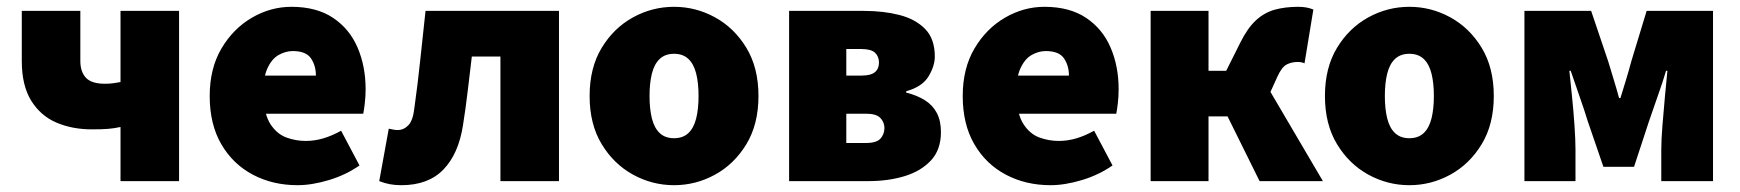

<svg xmlns="http://www.w3.org/2000/svg" viewBox="-20 -532 5110 564"><path d="M334 0V-159Q316 -155 298 -153.5Q280 -152 250 -152Q192 -152 145.5 -172Q99 -192 71.5 -236.5Q44 -281 44 -353V-500H216V-353Q216 -321 232.5 -303.5Q249 -286 288 -286Q302 -286 313 -287.5Q324 -289 334 -291V-500H506V0Z M854 12Q781 12 722.5 -19Q664 -50 630 -108.5Q596 -167 596 -250Q596 -331 630.5 -389.5Q665 -448 720 -480Q775 -512 836 -512Q910 -512 958.5 -479.5Q1007 -447 1030.5 -392Q1054 -337 1054 -270Q1054 -248 1051.5 -227.5Q1049 -207 1047 -198H732L730 -310H908Q908 -339 893.5 -360.5Q879 -382 840 -382Q819 -382 798.5 -370.5Q778 -359 765 -330Q752 -301 754 -250Q756 -195 775 -166.5Q794 -138 821.5 -128Q849 -118 878 -118Q904 -118 929.5 -125.5Q955 -133 982 -148L1036 -46Q996 -18 946 -3Q896 12 854 12Z M1159 12Q1140 12 1124.5 9Q1109 6 1094 0L1122 -154Q1128 -153 1134.5 -151.5Q1141 -150 1148 -150Q1166 -150 1179.5 -164Q1193 -178 1197 -213Q1207 -284 1214.5 -356Q1222 -428 1230 -500H1622V0H1450V-366H1366Q1360 -317 1354 -265.5Q1348 -214 1340 -164Q1327 -80 1282.5 -34Q1238 12 1159 12Z M1960 12Q1896 12 1839.5 -19Q1783 -50 1747.5 -108.5Q1712 -167 1712 -250Q1712 -333 1747.5 -391.5Q1783 -450 1839.5 -481Q1896 -512 1960 -512Q2024 -512 2080.5 -481Q2137 -450 2172.5 -391.5Q2208 -333 2208 -250Q2208 -167 2172.5 -108.5Q2137 -50 2080.5 -19Q2024 12 1960 12ZM1960 -126Q1986 -126 2002 -141Q2018 -156 2025 -184Q2032 -212 2032 -250Q2032 -288 2025 -316Q2018 -344 2002 -359Q1986 -374 1960 -374Q1934 -374 1918 -359Q1902 -344 1895 -316Q1888 -288 1888 -250Q1888 -212 1895 -184Q1902 -156 1918 -141Q1934 -126 1960 -126Z M2298 0V-500H2518Q2575 -500 2622 -488Q2669 -476 2697.5 -447Q2726 -418 2726 -366Q2726 -338 2707.5 -307.5Q2689 -277 2642 -264V-260Q2674 -252 2697 -237.5Q2720 -223 2732 -200Q2744 -177 2744 -144Q2744 -92 2714.5 -60.5Q2685 -29 2637 -14.5Q2589 0 2532 0ZM2466 -310H2511Q2538 -310 2550 -320Q2562 -330 2562 -348Q2562 -366 2550.5 -377Q2539 -388 2510 -388H2466ZM2466 -112H2524Q2555 -112 2566.5 -125Q2578 -138 2578 -156Q2578 -173 2566 -185.5Q2554 -198 2524 -198H2466Z M3066 12Q2993 12 2934.5 -19Q2876 -50 2842 -108.5Q2808 -167 2808 -250Q2808 -331 2842.5 -389.5Q2877 -448 2932 -480Q2987 -512 3048 -512Q3122 -512 3170.5 -479.5Q3219 -447 3242.5 -392Q3266 -337 3266 -270Q3266 -248 3263.5 -227.5Q3261 -207 3259 -198H2944L2942 -310H3120Q3120 -339 3105.5 -360.5Q3091 -382 3052 -382Q3031 -382 3010.5 -370.5Q2990 -359 2977 -330Q2964 -301 2966 -250Q2968 -195 2987 -166.5Q3006 -138 3033.5 -128Q3061 -118 3090 -118Q3116 -118 3141.5 -125.5Q3167 -133 3194 -148L3248 -46Q3208 -18 3158 -3Q3108 12 3066 12Z M3360 0V-500H3530V-324H3582L3624 -408Q3645 -450 3669.5 -472.5Q3694 -495 3724.5 -503.5Q3755 -512 3794 -512Q3819 -512 3838 -504L3812 -346Q3808 -348 3802.5 -349Q3797 -350 3792 -350Q3774 -350 3759.5 -342.5Q3745 -335 3732 -306L3712 -262L3866 0H3680L3586 -190H3530V0Z M4120 12Q4056 12 3999.5 -19Q3943 -50 3907.5 -108.5Q3872 -167 3872 -250Q3872 -333 3907.5 -391.5Q3943 -450 3999.5 -481Q4056 -512 4120 -512Q4184 -512 4240.5 -481Q4297 -450 4332.5 -391.5Q4368 -333 4368 -250Q4368 -167 4332.5 -108.5Q4297 -50 4240.5 -19Q4184 12 4120 12ZM4120 -126Q4146 -126 4162 -141Q4178 -156 4185 -184Q4192 -212 4192 -250Q4192 -288 4185 -316Q4178 -344 4162 -359Q4146 -374 4120 -374Q4094 -374 4078 -359Q4062 -344 4055 -316Q4048 -288 4048 -250Q4048 -212 4055 -184Q4062 -156 4078 -141Q4094 -126 4120 -126Z M4458 0V-500H4654L4704 -352Q4713 -322 4721 -296Q4729 -270 4736 -244H4740Q4748 -270 4756 -296Q4764 -322 4772 -352L4817 -500H5012V0H4860V-92Q4860 -121 4863.5 -164.5Q4867 -208 4871 -251.5Q4875 -295 4878 -324H4874Q4864 -290 4849.5 -249.5Q4835 -209 4824 -176L4780 -42H4690L4644 -176Q4634 -209 4619.5 -250Q4605 -291 4594 -324H4590Q4593 -295 4597.5 -251.5Q4602 -208 4605 -164.5Q4608 -121 4608 -92V0Z"/></svg>

Font: Source Sans 3 Black
Style: Regular
Weight: 900
Designer: Paul D. Hunt
Foundry: Adobe
Version: Version 3.046;hotconv 1.0.118;makeotfexe 2.5.65603